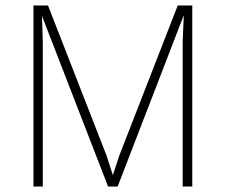

<svg xmlns="http://www.w3.org/2000/svg" viewBox="-20 -680 823 700"><path d="M681 -660V0H646V-529L650 -622H649L409 0H374L133 -622L136 -529V0H102V-660H155L368 -114L391 -43H392L415 -113L628 -660Z"/></svg>

Font: Kantumruy Pro ExtraLight
Style: Regular
Weight: 250
Version: Version 1.002